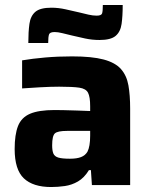

<svg xmlns="http://www.w3.org/2000/svg" viewBox="-20 -745 606 773"><path d="M186 8Q113 8 76 -27Q39 -62 39 -145Q39 -203 52.5 -237.5Q66 -272 101 -287Q136 -302 200 -302Q212 -302 237 -301.5Q262 -301 291 -300Q320 -299 343 -298V-317Q343 -355 334.5 -371.5Q326 -388 299.5 -392Q273 -396 218 -396Q184 -396 140 -393.5Q96 -391 69 -389V-502Q110 -509 161.5 -513.5Q213 -518 270 -518Q350 -518 397 -505.5Q444 -493 467 -467Q490 -441 497 -401.5Q504 -362 504 -308V0H350L346 -60H338Q319 -29 294 -14.5Q269 0 241 4Q213 8 186 8ZM262 -106Q289 -106 306 -112.5Q323 -119 332 -134Q343 -155 343 -199V-218H250Q212 -218 201 -208Q190 -198 190 -160Q190 -138 195 -126.5Q200 -115 215 -110.5Q230 -106 262 -106ZM94 -572Q94 -617 98.5 -649Q103 -681 122.5 -697.5Q142 -714 187 -714Q215 -714 244 -707.5Q273 -701 299 -695Q319 -690 336.5 -686Q354 -682 369 -682Q388 -682 391 -691Q394 -700 394 -725H474Q474 -680 469.5 -648.5Q465 -617 445.5 -600.5Q426 -584 381 -584Q351 -584 323 -590Q295 -596 270 -602Q249 -607 231 -611.5Q213 -616 200 -616Q181 -616 177.5 -606.5Q174 -597 174 -572Z"/></svg>

Font: Saira
Style: Bold
Weight: 700
Designer: Hector Gatti with collaboration of the Omnibus-Type team
Foundry: Omnibus-Type
Version: Version 1.100; ttfautohint (v1.8.3)